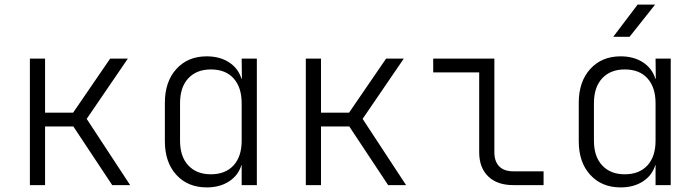

<svg xmlns="http://www.w3.org/2000/svg" viewBox="-20 -805 3040 835"><path d="M110 0V-550H176V-315H298L459 -550H536L357 -288L546 0H468L299 -255H176V0Z M879 10Q797 10 747 -44.5Q697 -99 697 -191V-358Q697 -450 747 -505Q797 -560 879 -560Q936 -560 976 -534Q1016 -508 1030 -463H1032L1031 -550H1097V0H1031V-87H1030Q1016 -42 976 -16Q936 10 879 10ZM897 -47Q960 -47 995.5 -85.5Q1031 -124 1031 -193V-356Q1031 -425 996 -464Q961 -503 897 -503Q835 -503 799 -464.5Q763 -426 763 -356V-193Q763 -124 799 -85.5Q835 -47 897 -47Z M1310 0V-550H1376V-315H1498L1659 -550H1736L1557 -288L1746 0H1668L1499 -255H1376V0Z M2212 0Q2142 0 2103 -38Q2064 -76 2064 -143V-490H1864V-550H2130V-143Q2130 -103 2151 -81.5Q2172 -60 2212 -60H2344V0Z M2647 -645 2753 -785H2829L2718 -645ZM2679 10Q2597 10 2547 -44.5Q2497 -99 2497 -191V-358Q2497 -450 2547 -505Q2597 -560 2679 -560Q2736 -560 2776 -534Q2816 -508 2830 -463H2832L2831 -550H2897V0H2831V-87H2830Q2816 -42 2776 -16Q2736 10 2679 10ZM2697 -47Q2760 -47 2795.5 -85.5Q2831 -124 2831 -193V-356Q2831 -425 2796 -464Q2761 -503 2697 -503Q2635 -503 2599 -464.5Q2563 -426 2563 -356V-193Q2563 -124 2599 -85.5Q2635 -47 2697 -47Z"/></svg>

Font: JetBrains Mono NL ExtraLight
Style: Regular
Weight: 200
Designer: Philipp Nurullin, Konstantin Bulenkov
Foundry: JetBrains
Version: Version 2.304; ttfautohint (v1.8.4.7-5d5b)